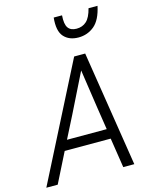

<svg xmlns="http://www.w3.org/2000/svg" viewBox="-155 -1008 851 1092"><g transform="rotate(-15 270.5 -462.0)"><path d="M432 0 405 -175H134L46 0H-21L325 -680H390L497 0ZM229 -363 163 -233H397L377 -363L343 -593ZM380 -829Q415 -829 438.5 -850.5Q462 -872 475 -924H528Q511 -844 471 -811Q431 -778 378 -778Q323 -778 292.5 -812Q262 -846 270 -924H319Q315 -872 330.5 -850.5Q346 -829 380 -829Z"/></g></svg>

Font: Inria Sans Light
Style: Italic
Weight: 300
Italic angle: -10°
Designer: Black Foundry Team
Foundry: Black Foundry
Version: Version 1.2; ttfautohint (v1.8.3)